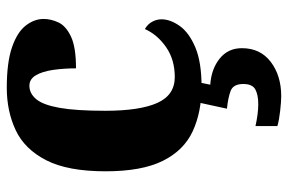

<svg xmlns="http://www.w3.org/2000/svg" viewBox="-158 -432 829 552"><g transform="rotate(-90 256.0 -155.5)"><path d="M283 10Q210 10 155 -15.5Q100 -41 70 -101.5Q40 -162 40 -266Q40 -375 72 -437Q104 -499 158.5 -524.5Q213 -550 280 -550Q353 -550 396.5 -535Q440 -520 459 -495.5Q478 -471 478 -444Q478 -423 468 -401.5Q458 -380 427.5 -365.5Q397 -351 336 -351Q336 -386 331.5 -417Q327 -448 316 -466.5Q305 -485 286 -485Q264 -485 247.5 -465.5Q231 -446 222.5 -398.5Q214 -351 214 -267Q214 -168 236.5 -117.5Q259 -67 311 -67Q361 -67 397 -92Q433 -117 449 -153Q463 -145 470 -132Q477 -119 477 -105Q477 -80 458 -53Q439 -26 396.5 -8Q354 10 283 10ZM256 239Q241 239 214 236Q187 233 170 228V165Q206 173 233 173Q260 173 275.5 164.5Q291 156 291 130Q291 101 271 93.5Q251 86 220 83L240 -9H298L289 35Q334 38 364 62Q394 86 394 126Q394 179 354.5 209Q315 239 256 239Z"/></g></svg>

Font: Noto Serif Armenian SemiCondensed ExtraBold
Style: Regular
Weight: 800
Width: 4
Designer: Monotype Design Team
Foundry: Monotype Imaging Inc.
Version: Version 2.008; ttfautohint (v1.8.4.7-5d5b)